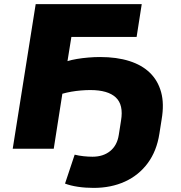

<svg xmlns="http://www.w3.org/2000/svg" viewBox="-20 -725 883 936"><path d="M436 191Q396 191 359.5 185.5Q323 180 297 170L344 29Q364 34 387 36.5Q410 39 431 39Q483 39 517 11.5Q551 -16 559 -67L570 -137Q583 -214 544.5 -250Q506 -286 420 -286Q399 -286 375 -284Q351 -282 328 -278Q305 -274 284 -268L242 0H42L154 -705H671L646 -545H328L309 -427Q328 -433 354.5 -437.5Q381 -442 410.5 -444.5Q440 -447 468 -447Q549 -447 610.5 -427.5Q672 -408 711 -370Q750 -332 765.5 -275.5Q781 -219 768 -143L757 -73Q744 11 700.5 70Q657 129 589.5 160Q522 191 436 191Z"/></svg>

Font: Nunito Sans 10pt SemiExpanded Black
Style: Italic
Weight: 900
Width: 6
Italic angle: -9°
Designer: Vernon Adams
Foundry: Vernon Adams
Version: Version 3.101;gftools[0.9.27]